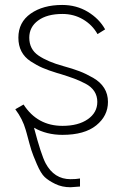

<svg xmlns="http://www.w3.org/2000/svg" viewBox="-20 -538 508 791"><path d="M43 -87.9 77.1 -107.4Q133.8 -19.5 237.3 -19.5Q302.7 -19.5 341.8 -46.9Q380.9 -74.2 380.9 -118.2Q380.9 -142.6 368.7 -161.6Q356.4 -180.7 332 -193.4Q307.6 -206.1 285.2 -214.4Q262.7 -222.7 228.5 -233.4Q219.7 -236.3 214.8 -237.3Q179.7 -248 155.8 -258.3Q131.8 -268.6 106.4 -285.2Q81.1 -301.8 68.4 -326.2Q55.7 -350.6 55.7 -382.8Q55.7 -446.3 106.4 -481.9Q157.2 -517.6 236.3 -517.6Q294.9 -517.6 341.8 -489.3Q388.7 -460.9 413.1 -417L381.8 -397.5Q360.4 -435.5 322.3 -458Q284.2 -480.5 237.3 -480.5Q173.8 -480.5 137.2 -453.6Q100.6 -426.8 100.6 -382.8Q100.6 -335 138.7 -309.1Q176.8 -283.2 241.2 -265.6Q280.3 -254.9 307.1 -244.6Q334 -234.4 363.8 -217.3Q393.6 -200.2 409.2 -175.3Q424.8 -150.4 424.8 -118.2Q424.8 -60.5 376.5 -21.5Q328.1 17.6 237.3 17.6Q171.9 17.6 120.1 -11.7Q149.4 99.6 168 134.8Q203.1 200.2 270.5 200.2Q293 200.2 309.6 197.3V230.5Q277.3 233.4 270.5 233.4Q235.4 233.4 207.5 219.7Q179.7 206.1 164.1 191.4Q148.4 176.8 131.8 138.2Q115.2 99.6 109.4 81.1Q103.5 62.5 89.8 10.7Q86.9 2 85.9 -2.9Q73.2 -47.9 43 -87.9Z"/></svg>

Font: Gothic A1 ExtraLight
Style: Regular
Weight: 275
Designer: HanYang I&C Co.,Ltd.
Foundry: HanYang I&C Co.,Ltd.
Version: Version 2.50